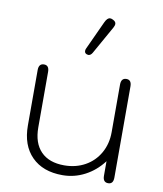

<svg xmlns="http://www.w3.org/2000/svg" viewBox="-87 -844 784 925"><g transform="rotate(10 305.5 -382.0)"><path d="M76 -197V-468Q76 -500 102 -500Q127 -500 127 -468V-197Q127 -120 167 -79Q207 -38 281 -38Q338 -38 383 -63Q428 -88 453.5 -133Q479 -178 479 -235V-468Q479 -500 505 -500Q530 -500 530 -468V-22Q530 10 505 10Q479 10 479 -22V-93Q442 -44 390.5 -17Q339 10 281 10Q185 10 130.5 -45Q76 -100 76 -197ZM285 -599Q285 -605 288 -611L352 -750Q363 -774 377 -774Q384 -774 391 -770Q406 -763 406 -751Q406 -744 400 -733L323 -596Q315 -582 303 -582L295 -584Q285 -588 285 -599Z"/></g></svg>

Font: Kodchasan ExtraLight
Style: Regular
Weight: 275
Version: Version 1.000; ttfautohint (v1.6)